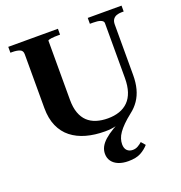

<svg xmlns="http://www.w3.org/2000/svg" viewBox="-163 -849 1156 1228"><g transform="rotate(-20 415.0 -235.0)"><path d="M567 -33 575 -25Q544 -9 507 0.5Q470 10 427 10Q357 10 299.5 -6Q242 -22 200 -55Q158 -88 135 -140Q112 -192 112 -263V-630Q112 -655 91.5 -662.5Q71 -670 43 -670H29V-710H367V-670H353Q342 -670 329.5 -669.5Q317 -669 307 -667.5Q297 -666 290.5 -664Q284 -662 284 -659V-256Q284 -204 297.5 -167Q311 -130 335.5 -107Q360 -84 395 -73Q430 -62 473 -62Q516 -62 551 -74Q586 -86 611 -111Q636 -136 649 -175Q662 -214 662 -268V-641Q662 -649 656.5 -654.5Q651 -660 641.5 -663.5Q632 -667 619.5 -668.5Q607 -670 592 -670H570V-710H800V-670H785Q767 -670 751.5 -664.5Q736 -659 727 -646Q718 -633 718 -611V-268Q718 -216 707 -174.5Q696 -133 673.5 -100Q651 -67 618 -42Q585 -16 562.5 6.5Q540 29 526 49Q512 69 506 88Q500 107 500 125Q500 153 514.5 167.5Q529 182 553 182Q572 182 588 173Q604 164 617 152L641 180Q618 206 586.5 223Q555 240 502 240Q464 240 435.5 228.5Q407 217 391.5 195.5Q376 174 376 145Q376 120 387.5 98Q399 76 422.5 55Q446 34 482 12.5Q518 -9 567 -33Z"/></g></svg>

Font: Roboto Serif 120pt Expanded SemiBold
Style: Regular
Weight: 600
Width: 7
Designer: Greg Gazdowicz
Foundry: Commercial Type
Version: Version 1.008